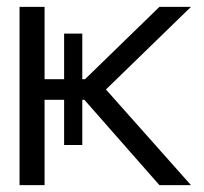

<svg xmlns="http://www.w3.org/2000/svg" viewBox="-20 -540 595 560"><path d="M37 -520V0H110V-249H167V-117H220V-249H226L445 0H537L289 -279L537 -520H445L228 -309H220V-442H167V-309H110V-520Z"/></svg>

Font: Non Bureau Light
Style: Regular
Weight: 300
Designer: Jona Saucedo
Foundry: Non Foundry
Version: Version 1.000;FEAKit 1.0